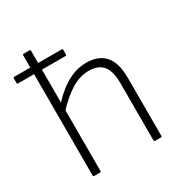

<svg xmlns="http://www.w3.org/2000/svg" viewBox="-169 -806 886 929"><g transform="rotate(-30 274.0 -341.5)"><path d="M-4 -572Q-9 -572 -9 -578V-604Q-9 -609 -4 -609H262Q267 -609 267 -604V-578Q267 -572 262 -572H87ZM432 0Q426 0 426 -6V-326Q426 -393 400.5 -423.5Q375 -454 322 -454Q271 -454 222 -423Q173 -392 122 -336V-380Q157 -418 190.5 -443Q224 -468 259 -481Q294 -494 331 -494Q399 -494 434.5 -454Q470 -414 470 -330V-6Q470 0 464 0ZM92 0Q86 0 86 -6V-677Q86 -683 92 -683H124Q130 -683 130 -677V-6Q130 0 124 0Z"/></g></svg>

Font: Sofia Sans ExtraLight
Style: Regular
Weight: 250
Version: Version 4.100-B